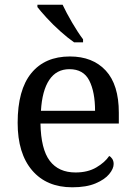

<svg xmlns="http://www.w3.org/2000/svg" viewBox="-20 -786 575 816"><path d="M287 10Q178 10 116.5 -62Q55 -134 55 -264Q55 -404 113 -475Q171 -546 277 -546Q374 -546 429.5 -486Q485 -426 485 -307V-261H152Q154 -152 191.5 -102.5Q229 -53 301 -53Q353 -53 389.5 -74.5Q426 -96 444 -123Q451 -120 457 -111Q463 -102 463 -89Q463 -69 444 -46Q425 -23 386 -6.5Q347 10 287 10ZM384 -315Q384 -395 359.5 -443.5Q335 -492 275 -492Q220 -492 189.5 -446.5Q159 -401 154 -315ZM295 -606Q269 -624 237 -652.5Q205 -681 178.5 -710Q152 -739 139 -756V-766H246Q262 -732 286.5 -690Q311 -648 333 -619V-606Z"/></svg>

Font: Noto Serif Ahom
Style: Regular
Weight: 400
Designer: Monotype Design Team
Foundry: Monotype Imaging Inc.
Version: Version 2.007; ttfautohint (v1.8.4.7-5d5b)